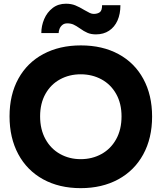

<svg xmlns="http://www.w3.org/2000/svg" viewBox="-20 -981 852 1012"><path d="M30.3 -367.7Q30.3 -481.9 76.9 -566.4Q123.5 -650.9 208.7 -696.3Q293.9 -741.7 406.2 -741.7Q520 -741.7 604.7 -695.8Q689.5 -649.9 735.6 -564.9Q781.7 -480 781.7 -366.7Q781.7 -252.4 734.9 -167Q688 -81.5 602.8 -35.4Q517.6 10.7 405.3 10.7Q292 10.7 207 -36.1Q122.1 -83 76.2 -168.7Q30.3 -254.4 30.3 -367.7ZM405.3 -142.1Q465.8 -142.1 514.9 -169.2Q564 -196.3 592.3 -247.3Q620.6 -298.3 620.6 -367.7Q620.6 -435.5 592.3 -485.8Q564 -536.1 514.9 -562.7Q465.8 -589.4 405.3 -589.4Q345.7 -589.4 296.9 -563Q248 -536.6 219.7 -486.3Q191.4 -436 191.4 -367.7Q191.4 -298.8 219.7 -247.6Q248 -196.3 296.9 -169.2Q345.7 -142.1 405.3 -142.1ZM400.9 -831.5Q381.3 -845.2 367.2 -851.6Q353 -857.9 334.5 -857.9Q318.8 -857.9 308.6 -849.4Q298.3 -840.8 293.7 -828.6Q289.1 -816.4 289.1 -806.6H197.8Q197.8 -844.7 212.9 -880.4Q228 -916 257.3 -938.7Q286.6 -961.4 327.6 -961.4Q355.5 -961.4 377.2 -952.6Q398.9 -943.8 425.3 -927.7Q442.9 -917.5 453.4 -912.6Q463.9 -907.7 474.1 -907.7Q493.2 -907.7 505.6 -916.3Q518.1 -924.8 518.1 -953.6H614.7Q614.7 -907.7 599.4 -873Q584 -838.4 554.9 -819.1Q525.9 -799.8 485.8 -799.8Q460 -799.8 441.2 -807.9Q422.4 -815.9 400.9 -831.5Z"/></svg>

Font: Glacial Indifference
Style: Bold
Weight: 700
Designer: Alfredo Marco Pradil
Foundry: Alfredo Marco Pradil
Version: Version 1.312